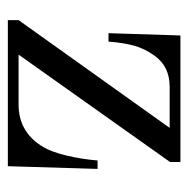

<svg xmlns="http://www.w3.org/2000/svg" viewBox="-15 -464 479 489"><g transform="rotate(90 224.5 -219.5)"><path d="M31.2 0V-27.3L305.7 -412.1H201.2Q149.4 -412.1 122.1 -374Q103.5 -348.1 96.2 -321Q88.9 -293.9 85.9 -256.3H64.5L70.3 -439.5H392.6V-413.1L119.1 -27.3H246.1Q313.5 -27.3 350.6 -84Q366.2 -107.4 376 -148.7Q385.7 -189.9 388.7 -228.5H410.2L403.3 0Z"/></g></svg>

Font: Theano Modern
Style: Regular
Weight: 400
Designer: Alexey Kryukov
Version: Version 2.00